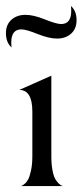

<svg xmlns="http://www.w3.org/2000/svg" viewBox="-29 -627 278 647"><path d="M-9 -515Q-9 -544 9.5 -560.5Q28 -577 57 -577Q84 -577 122.5 -561.5Q161 -546 177 -546Q211 -546 211 -590Q211 -601 210 -607Q229 -590 229 -559Q229 -530 210.5 -513.5Q192 -497 163 -497Q136 -497 97.5 -512.5Q59 -528 43 -528Q9 -528 9 -484Q9 -473 10 -467Q-9 -484 -9 -515ZM80 -251Q80 -324 36 -324L144 -372V-100Q144 -73 148 -52.5Q152 -32 158 -22.5Q164 -13 170 -7.5Q176 -2 180 -1L184 0H40Q42 0 44.5 -1Q47 -2 54 -7.5Q61 -13 66 -22.5Q71 -32 75.5 -52.5Q80 -73 80 -100Z"/></svg>

Font: Bellefair
Style: Regular
Weight: 400
Designer: Nick Shinn, Liron Lavi Turkenic
Foundry: Shinntype
Version: Version 1.003;PS 001.003;hotconv 1.0.88;makeotf.lib2.5.64775